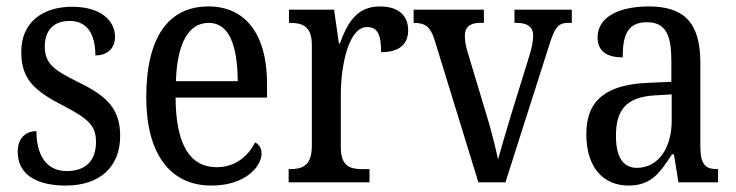

<svg xmlns="http://www.w3.org/2000/svg" viewBox="-20 -566 2285 596"><path d="M184 10C289 10 353 -47 353 -144C353 -228 312 -268 223 -311C148 -348 119 -368 119 -422C119 -469 144 -501 196 -501C248 -501 276 -464 276 -394C315 -394 337 -417 337 -452C337 -502 293 -545 204 -545C110 -545 46 -495 46 -405C46 -320 86 -284 180 -236C255 -197 278 -175 278 -126C278 -69 248 -35 187 -35C121 -35 93 -89 93 -159C66 -159 35 -143 35 -95C35 -25 92 10 184 10Z M636 10C743 10 792 -50 792 -90C792 -108 782 -119 772 -124C751 -83 712 -47 653 -47C571 -47 526 -114 525 -263H809V-305C809 -463 740 -546 627 -546C504 -546 434 -452 434 -264C434 -90 507 10 636 10ZM718 -314H526C530 -430 564 -495 628 -495C693 -495 717 -422 718 -314Z M876 0H1127V-41H1105C1068 -41 1038 -49 1038 -108V-273C1038 -362 1062 -482 1119 -482C1152 -482 1163 -459 1163 -404C1222 -404 1247 -431 1247 -472C1247 -517 1218 -546 1159 -546C1087 -546 1058 -494 1035 -431H1032L1017 -536H877V-495H880C917 -495 948 -486 948 -427V-113C948 -50 917 -41 879 -41H876Z M1329 -442 1465 0H1549L1682 -417C1701 -479 1711 -495 1744 -495H1755V-536H1577V-495H1585C1617 -495 1635 -482 1635 -456C1635 -437 1631 -418 1622 -389L1566 -208C1549 -152 1533 -97 1526 -71C1519 -105 1503 -170 1487 -220L1431 -406C1426 -423 1423 -439 1423 -455C1423 -480 1437 -495 1470 -495H1482V-536H1264V-495C1299 -495 1316 -484 1329 -442Z M1931 10C2003 10 2029 -31 2066 -87H2072L2086 0H2209V-41H2206C2168 -41 2154 -57 2154 -113V-372C2154 -499 2100 -546 1994 -546C1901 -546 1835 -513 1835 -450C1835 -408 1862 -388 1913 -388C1913 -452 1925 -497 1988 -497C2053 -497 2064 -447 2064 -373V-312L1994 -309C1863 -304 1800 -256 1800 -150C1800 -41 1857 10 1931 10ZM1957 -45C1912 -45 1892 -82 1892 -144C1892 -223 1922 -265 2014 -270L2065 -273V-191C2065 -106 2023 -45 1957 -45Z"/></svg>

Font: Noto Serif Lao Cond
Style: Regular
Weight: 400
Width: 3
Designer: Monotype Design Team
Foundry: Monotype Imaging Inc.
Version: Version 2.004